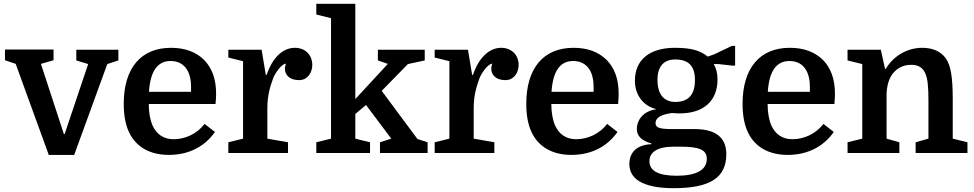

<svg xmlns="http://www.w3.org/2000/svg" viewBox="-20 -800 5095 1004"><path d="M541 -465 599 -484V-540H379V-484L441 -465L318 -99H314L194 -466L260 -485V-541H6V-485L62 -466L235 10H368Z M1107 -256C1110 -287 1110 -296 1110 -311C1110 -386 1089 -444 1047 -487C1004 -529 947 -550 874 -550C717 -550 627 -444 627 -257C627 -198 636 -147 656 -106C693 -30 766 10 863 10C979 10 1057 -43 1104 -110L1050 -152C1009 -99 947 -72 888 -72C835 -72 799 -98 778 -143C765 -173 758 -211 758 -256ZM872 -481C939 -481 979 -433 979 -346V-320H759C766 -427 803 -481 872 -481Z M1475 -467C1470 -450 1470 -449 1470 -440C1470 -411 1491 -381 1544 -381C1588 -381 1613 -420 1613 -460C1613 -515 1574 -550 1522 -550C1459 -550 1405 -499 1374 -408H1370L1348 -540H1174V-499L1251 -480V-75L1174 -56V0H1486V-56L1378 -75V-232C1378 -301 1392 -345 1408 -390C1418 -417 1453 -467 1475 -467Z M1967 0H2216V-56L2163 -73L1976 -325L2113 -465L2201 -484V-540H1956V-484L2008 -466L1838 -282V-780H1634V-724L1711 -705V-75L1634 -56V0H1915V-56L1838 -75V-204L1894 -251L2026 -75L1967 -56Z M2554 -467C2549 -450 2549 -449 2549 -440C2549 -411 2570 -381 2623 -381C2667 -381 2692 -420 2692 -460C2692 -515 2653 -550 2601 -550C2538 -550 2484 -499 2453 -408H2449L2427 -540H2253V-499L2330 -480V-75L2253 -56V0H2565V-56L2457 -75V-232C2457 -301 2471 -345 2487 -390C2497 -417 2532 -467 2554 -467Z M3212 -256C3215 -287 3215 -296 3215 -311C3215 -386 3194 -444 3152 -487C3109 -529 3052 -550 2979 -550C2822 -550 2732 -444 2732 -257C2732 -198 2741 -147 2761 -106C2798 -30 2871 10 2968 10C3084 10 3162 -43 3209 -110L3155 -152C3114 -99 3052 -72 2993 -72C2940 -72 2904 -98 2883 -143C2870 -173 2863 -211 2863 -256ZM2977 -481C3044 -481 3084 -433 3084 -346V-320H2864C2871 -427 2908 -481 2977 -481Z M3778 6C3778 -82 3721 -125 3612 -125H3496C3429 -125 3408 -132 3408 -156C3408 -187 3442 -202 3494 -209C3507 -208 3521 -207 3534 -207C3662 -207 3732 -275 3732 -384C3732 -417 3725 -444 3712 -465H3737L3807 -457H3824V-560H3807L3715 -516L3681 -504C3642 -535 3598 -550 3509 -550C3374 -550 3300 -485 3300 -378C3300 -305 3342 -246 3413 -229C3338 -219 3310 -166 3310 -126C3310 -89 3335 -64 3386 -50V-46C3310 -43 3271 -3 3271 58C3271 152 3374 184 3502 184C3694 184 3778 129 3778 6ZM3418 -382C3418 -453 3451 -489 3511 -489C3582 -489 3614 -453 3614 -382C3614 -307 3582 -267 3511 -267C3452 -267 3418 -307 3418 -382ZM3538 -33C3639 -33 3676 -16 3676 31C3676 88 3622 119 3519 119C3424 119 3376 94 3376 43C3376 -2 3414 -33 3503 -33Z M4343 -256C4346 -287 4346 -296 4346 -311C4346 -386 4325 -444 4283 -487C4240 -529 4183 -550 4110 -550C3953 -550 3863 -444 3863 -257C3863 -198 3872 -147 3892 -106C3929 -30 4002 10 4099 10C4215 10 4293 -43 4340 -110L4286 -152C4245 -99 4183 -72 4124 -72C4071 -72 4035 -98 4014 -143C4001 -173 3994 -211 3994 -256ZM4108 -481C4175 -481 4215 -433 4215 -346V-320H3995C4002 -427 4039 -481 4108 -481Z M4412 -56V0H4683V-56L4616 -75V-312C4619 -365 4634 -404 4661 -429C4684 -450 4711 -461 4744 -461C4779 -461 4804 -450 4819 -415C4831 -388 4835 -348 4835 -268V-75L4768 -56V0H5039V-56L4962 -75V-281C4962 -396 4952 -459 4925 -496C4898 -532 4857 -550 4802 -550C4725 -550 4652 -508 4612 -440H4608L4586 -540H4412V-484L4489 -465V-75Z"/></svg>

Font: Domine
Style: Bold
Weight: 700
Designer: Pablo Impallari, Rodrigo Fuenzalida, Brenda Gallo
Foundry: Pablo Impallari, Rodrigo Fuenzalida, Brenda Gallo
Version: Version 2.000